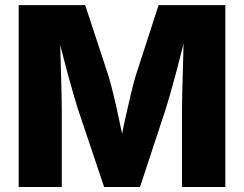

<svg xmlns="http://www.w3.org/2000/svg" viewBox="-20 -748 976 768"><path d="M54.7 0V-727.5H320.8L414.1 -443.8Q421.9 -418 432.1 -376.5Q442.4 -335 452.6 -287.6Q462.9 -240.2 471.9 -196.5Q481 -152.8 486.3 -122.1H450.7Q456.5 -152.8 465.1 -196.5Q473.6 -240.2 484.1 -287.4Q494.6 -334.5 504.6 -376Q514.6 -417.5 522.5 -443.8L614.3 -727.5H881.3V0H708V-314Q708 -338.4 709 -376.2Q710 -414.1 711.2 -458.5Q712.4 -502.9 713.6 -548.1Q714.8 -593.3 714.8 -632.3H727.5Q718.3 -589.8 706.8 -543.9Q695.3 -498 683.6 -454.6Q671.9 -411.1 661.4 -374.5Q650.9 -337.9 643.6 -314L540 0H396.5L291 -314Q283.7 -337.9 272.9 -374.3Q262.2 -410.6 250.5 -454.1Q238.8 -497.6 227.1 -543.5Q215.3 -589.4 205.1 -632.3H220.2Q220.2 -594.2 221.4 -549.1Q222.7 -503.9 223.9 -459.2Q225.1 -414.6 226.1 -376.5Q227.1 -338.4 227.1 -314V0Z"/></svg>

Font: Inter 18pt ExtraBold
Style: Regular
Weight: 800
Designer: Rasmus Andersson
Foundry: rsms
Version: Version 4.001;git-66647c0bb